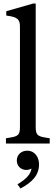

<svg xmlns="http://www.w3.org/2000/svg" viewBox="-20 -820 318 1097"><path d="M14 0H264V-30L234 -35C194 -42 184 -52 184 -94V-800H170L16 -756V-731C83 -723 94 -708 94 -666V-94C94 -52 84 -42 44 -35L14 -30ZM97 257C165 221 203 180 203 119C203 79 180 41 135 41C101 41 76 65 76 97C76 129 100 151 130 151C141 151 151 148 160 143C155 176 130 203 80 233Z"/></svg>

Font: Hedvig Letters Serif 24pt
Style: Regular
Weight: 400
Designer: Alexander Örn & Tor Weibull
Foundry: Kanon Foundry
Version: Version 1.000